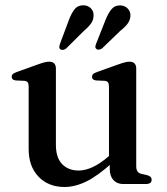

<svg xmlns="http://www.w3.org/2000/svg" viewBox="-20 -716 648 747"><path d="M407 -58.5V-91L404 -93.5V-379Q404 -390.5 400.2 -395.5Q396.5 -400.5 388 -401.5L354 -403Q345.5 -404 341.8 -407.8Q338 -411.5 338 -417Q338 -423.5 342.2 -427.8Q346.5 -432 358 -436L440.5 -465.5Q456 -471 466 -473.5Q476 -476 484 -476Q497 -476 503.5 -469Q510 -462 510 -450V-69.5Q510 -56 515 -49Q520 -42 530 -39.5L552.5 -34.5Q561.5 -32 565.8 -27.8Q570 -23.5 570 -16.5Q570 -9 564.5 -4.5Q559 0 547 0H459.5Q435.5 0 421.2 -15.5Q407 -31 407 -58.5ZM91.5 -136V-379Q91.5 -390.5 87.8 -395.5Q84 -400.5 75.5 -401.5L41.5 -403Q33 -404 29.2 -407.8Q25.5 -411.5 25.5 -417Q25.5 -423.5 29.8 -427.8Q34 -432 45.5 -436L128 -465.5Q144.5 -471.5 154.2 -473.8Q164 -476 171 -476Q184.5 -476 191 -469Q197.5 -462 197.5 -450V-152.5Q197.5 -102.5 221.8 -77.5Q246 -52.5 286.5 -52.5Q311 -52.5 339.8 -65.5Q368.5 -78.5 401 -106.5L423 -124.5L442.5 -105L420.5 -86Q361 -32 316.5 -10.2Q272 11.5 231 11.5Q168.5 11.5 130 -28.5Q91.5 -68.5 91.5 -136ZM247 -635.5Q257 -663 269.5 -679.2Q282 -695.5 304.5 -695.5Q323 -695 334 -683.2Q345 -671.5 344 -655.5Q344 -638.5 334.2 -624.8Q324.5 -611 307 -596.5L237 -527Q232 -523 226 -522Q220 -521 215 -524Q210.5 -527.5 210.8 -532.8Q211 -538 213 -544.5ZM390 -637Q400.5 -664 413.5 -679.8Q426.5 -695.5 448.5 -695Q467 -694 477.8 -681.8Q488.5 -669.5 487.5 -653.5Q486 -636.5 475.8 -623Q465.5 -609.5 448 -596L377.5 -528Q372 -524 365.8 -523Q359.5 -522 355 -525.5Q350.5 -529.5 351 -534.8Q351.5 -540 354 -546Z"/></svg>

Font: Fraunces 11pt
Style: Regular
Weight: 400
Version: Version 1.000;[b76b70a41]